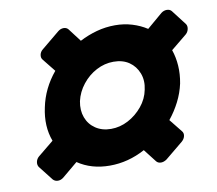

<svg xmlns="http://www.w3.org/2000/svg" viewBox="-63 -629 742 657"><g transform="rotate(-10 308.0 -300.5)"><path d="M71 -52 31 -103Q26 -111 28 -121Q30 -131 38 -138L93 -183Q73 -236 87 -300Q100 -364 144 -417L108 -462Q102 -469 104 -479.5Q106 -490 115 -497L178 -549Q187 -556 197 -556Q207 -556 213 -549L248 -503Q277 -518 308 -526.5Q339 -535 372 -535Q403 -535 431 -526.5Q459 -518 482 -503L536 -549Q545 -556 555.5 -556Q566 -556 572 -549L612 -497Q617 -490 615 -479.5Q613 -469 605 -462L550 -417Q559 -391 561 -361.5Q563 -332 557 -300Q550 -268 535 -238.5Q520 -209 499 -183L535 -138Q541 -131 539 -121Q537 -111 528 -103L466 -52Q456 -45 446 -45Q436 -45 430 -52L395 -97Q336 -65 272 -65Q208 -65 161 -97L107 -52Q98 -45 88 -45Q78 -45 71 -52ZM298 -188Q329 -188 357.5 -203Q386 -218 407 -243.5Q428 -269 434 -300Q441 -331 431 -357Q421 -383 399 -398Q377 -413 345 -413Q314 -413 285.5 -398Q257 -383 236.5 -357Q216 -331 209 -300Q203 -269 212.5 -243.5Q222 -218 244.5 -203Q267 -188 298 -188Z"/></g></svg>

Font: Rubik Light
Style: Bold Italic
Weight: 700
Italic angle: -12°
Version: Version 2.104